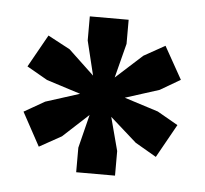

<svg xmlns="http://www.w3.org/2000/svg" viewBox="-35 -765 415 389"><g transform="rotate(5 172.5 -570.5)"><path d="M133 -412V-462L150 -530L98 -482L53 -457L16 -525L58 -549L127 -571L58 -593L16 -617L53 -683L98 -659L150 -610L133 -680V-729H212V-680L194 -610L248 -659L291 -683L328 -617L287 -593L218 -571L287 -549L329 -525L291 -457L248 -482L194 -530L212 -462V-412Z"/></g></svg>

Font: Mona Sans Expanded ExtraBold
Style: Regular
Weight: 800
Width: 7
Designer: Deni Anggara
Foundry: GitHub
Version: Version 1.001; ttfautohint (v1.8.4.7-5d5b);gftools[0.9.33]